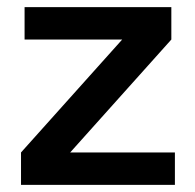

<svg xmlns="http://www.w3.org/2000/svg" viewBox="-20 -519 548 539"><path d="M471 0H39V-91L323 -408H49V-499H461V-408L177 -91H471Z"/></svg>

Font: Wix Madefor Display SemiBold
Style: Regular
Weight: 600
Designer: Dalton Maag Ltd
Foundry: Dalton Maag Ltd
Version: Version 3.100